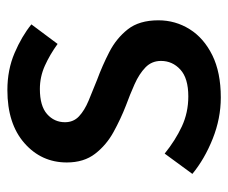

<svg xmlns="http://www.w3.org/2000/svg" viewBox="-69 -535 618 520"><g transform="rotate(-90 240.0 -275.0)"><path d="M236 14Q179 14 124 -8Q69 -30 29 -63L84 -138Q120 -109 157.5 -91.5Q195 -74 239 -74Q288 -74 311.5 -95.5Q335 -117 335 -148Q335 -173 317.5 -190Q300 -207 272 -219.5Q244 -232 214 -243Q178 -257 142.5 -276.5Q107 -296 83.5 -326.5Q60 -357 60 -403Q60 -472 112.5 -518Q165 -564 256 -564Q311 -564 356.5 -544.5Q402 -525 434 -499L381 -428Q352 -449 322 -462.5Q292 -476 259 -476Q213 -476 191 -456.5Q169 -437 169 -408Q169 -385 185 -370Q201 -355 227.5 -344Q254 -333 284 -321Q322 -307 359 -288Q396 -269 420.5 -238Q445 -207 445 -155Q445 -109 421 -70.5Q397 -32 350.5 -9Q304 14 236 14Z"/></g></svg>

Font: Source Han Sans TC Medium
Style: Regular
Weight: 500
Designer: Ryoko NISHIZUKA Ë•øÂ°öÊ∂ºÂ≠ê (kana, bopomofo & ideographs); Paul D. Hunt (Latin, Greek & Cyrillic); Sandoll Communicatio
Foundry: Adobe
Version: Version 2.004;hotconv 1.0.118;makeotfexe 2.5.65603